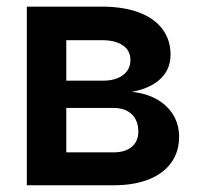

<svg xmlns="http://www.w3.org/2000/svg" viewBox="-20 -550 588 570"><path d="M59.6 -530.3H283.2Q345.7 -530.3 391.4 -513.4Q437 -496.6 461.7 -464.4Q486.3 -432.1 486.3 -387.7Q486.3 -343.8 455.8 -315.4Q425.3 -287.1 371.1 -277.3Q412.6 -273.4 444.3 -255.9Q476.1 -238.3 493.9 -209.5Q511.7 -180.7 511.7 -143.6Q511.7 -100.1 488.8 -67.6Q465.8 -35.2 422.1 -17.6Q378.4 0 317.4 0H59.6ZM390.6 -159.2Q390.6 -192.4 371.1 -210.9Q351.6 -229.5 317.4 -229.5H176.8V-97.7H317.4Q351.6 -97.7 371.1 -114Q390.6 -130.4 390.6 -159.2ZM367.2 -372.1Q367.2 -399.9 344.7 -415.3Q322.3 -430.7 283.2 -430.7H176.8V-310.5H285.2Q323.2 -310.5 345.2 -327.1Q367.2 -343.8 367.2 -372.1Z"/></svg>

Font: Pretendard Std SemiBold
Style: Regular
Weight: 600
Designer: Base glyphs from Inter by Rasmus Andersson; Hangeul glyphs from Noto Sans CJK(Source Han Sans) by Jang Soo-young and Kan
Foundry: Kil Hyung-jin
Version: Version 1.309